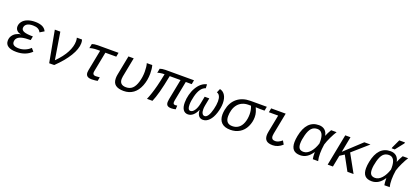

<svg xmlns="http://www.w3.org/2000/svg" viewBox="45 -1880 6533 3026"><g transform="rotate(20 3311.5 -367.5)"><path d="M262.7 -55.7Q315.4 -55.7 366 -76.4Q416.5 -97.2 455.1 -134.3L497.1 -85.4Q399.4 9.8 244.1 9.8Q153.3 9.8 106 -21.2Q58.6 -52.2 58.6 -111.3Q58.6 -157.2 80.8 -192.4Q103 -227.5 140.9 -249.5Q178.7 -271.5 221.7 -275.4V-276.4Q177.2 -281.2 151.1 -307.6Q125 -334 125 -373Q125 -418 154.5 -457Q184.1 -496.1 239.3 -517.1Q294.4 -538.1 363.8 -538.1Q436 -538.1 483.6 -517.1Q531.2 -496.1 554.2 -447.8L483.4 -404.8Q467.3 -439.5 435.1 -456.1Q402.8 -472.7 351.6 -472.7Q282.7 -472.7 248.5 -447Q214.4 -421.4 214.4 -380.4Q214.4 -344.2 259 -326.7Q303.7 -309.1 408.2 -309.1L395.5 -243.2Q301.8 -243.2 252 -230.7Q202.1 -218.3 177 -191.9Q151.9 -165.5 151.9 -126.5Q151.9 -55.7 262.7 -55.7Z M877 0H793.9L696.3 -528.3H788.6L862.3 -75.2Q970.7 -183.6 1022 -283.2Q1073.2 -382.8 1073.2 -469.2Q1073.2 -501 1065.9 -528.3H1152.3Q1161.6 -501.5 1161.6 -470.7Q1161.6 -373.5 1086.9 -251Q1012.2 -128.4 877 0Z M1434.1 -459Q1393.6 -459 1356.9 -453.1Q1320.3 -447.3 1307.6 -440.9L1321.8 -514.2Q1335.9 -520 1361.6 -524.2Q1387.2 -528.3 1413.6 -528.3H1765.1L1752 -459H1569.3L1504.4 -125L1502 -103Q1502 -59.1 1552.2 -59.1Q1580.1 -59.1 1619.1 -64L1606.9 0Q1594.7 2.9 1565.4 6.3Q1536.1 9.8 1510.7 9.8Q1458 9.8 1433.6 -10.3Q1409.2 -30.3 1409.2 -71.8Q1409.2 -88.9 1413.6 -110.8L1481.4 -459Z M2043.5 9.8Q1954.1 9.8 1907.7 -25.4Q1861.3 -60.5 1861.3 -138.2Q1861.3 -172.4 1868.2 -204.6L1931.2 -528.3H2019.5L1956.1 -201.7Q1951.7 -177.7 1951.7 -157.7Q1951.7 -58.1 2060.5 -58.1Q2125 -58.1 2166.5 -97.4Q2208 -136.7 2231.7 -218.8Q2255.4 -300.8 2255.4 -388.2Q2255.4 -474.1 2238.8 -528.3H2330.6Q2346.7 -470.7 2346.7 -390.1Q2346.7 -279.3 2309.1 -183.8Q2271.5 -88.4 2203.9 -39.3Q2136.2 9.8 2043.5 9.8Z M2918 -459 2854 -129.9Q2850.1 -110.4 2850.1 -97.2Q2850.1 -74.7 2859.9 -66.9Q2869.6 -59.1 2886.2 -59.1Q2900.9 -59.1 2918.9 -63L2916.5 0Q2877.4 9.8 2844.7 9.8Q2798.8 9.8 2778.1 -7.8Q2757.3 -25.4 2757.3 -64.9Q2757.3 -84.5 2762.2 -110.8L2830.1 -459H2648.4Q2614.3 -283.2 2585.4 -176.3Q2556.6 -69.3 2525.9 0H2434.1Q2454.6 -46.4 2476.3 -112.3Q2498 -178.2 2516.8 -251.7Q2535.6 -325.2 2562.5 -459Q2524.9 -459 2492.4 -453.4Q2460 -447.8 2445.8 -440.9L2460 -514.2Q2474.1 -520 2499.8 -524.2Q2525.4 -528.3 2551.8 -528.3H3030.8L3017.6 -459Z M3323.7 -150.4Q3323.7 -105.5 3338.4 -80.3Q3353 -55.2 3379.9 -55.2Q3409.7 -55.2 3435.5 -94.5Q3461.4 -133.8 3480.5 -210.2Q3499.5 -286.6 3499.5 -346.2Q3499.5 -399.4 3482.9 -431.9Q3466.3 -464.4 3434.6 -473.1L3462.4 -538.6Q3519 -526.4 3550.5 -475.1Q3582 -423.8 3582 -341.8Q3582 -265.1 3553.5 -176.5Q3524.9 -87.9 3477.8 -39.1Q3430.7 9.8 3373.5 9.8Q3326.2 9.8 3300.5 -24.7Q3274.9 -59.1 3273.9 -120.6H3272Q3248 -61 3209 -25.6Q3169.9 9.8 3121.6 9.8Q3069.8 9.8 3041.5 -31Q3013.2 -71.8 3013.2 -148.9Q3013.2 -214.8 3030.8 -282.5Q3048.3 -350.1 3080.1 -404.5Q3111.8 -459 3153.8 -493.9Q3195.8 -528.8 3245.6 -538.6L3248 -473.1Q3204.1 -461.9 3170.4 -415.5Q3136.7 -369.1 3116 -287.1Q3095.2 -205.1 3095.2 -142.6Q3095.2 -55.2 3140.6 -55.2Q3177.7 -55.2 3208.5 -100.6Q3239.3 -146 3253.4 -219.2L3277.3 -342.3H3355L3331.1 -219.2Q3323.7 -181.2 3323.7 -150.4Z M3834.5 9.8Q3734.9 9.8 3685.3 -38.8Q3635.7 -87.4 3635.7 -176.3Q3635.7 -209 3644 -255.9Q3669.4 -386.2 3756.8 -457.3Q3844.2 -528.3 3979 -528.3H4252L4238.8 -459H4163.1L4091.3 -461.9L4090.8 -460Q4105.5 -428.7 4117.2 -391.6Q4128.9 -354.5 4128.9 -307.1Q4128.9 -225.1 4092.3 -148.7Q4055.7 -72.3 3988.3 -31.2Q3920.9 9.8 3834.5 9.8ZM4038.1 -323.2Q4038.1 -395 4012.2 -459H3968.8Q3913.6 -459 3867.9 -439Q3822.3 -418.9 3790.5 -379.4Q3758.8 -339.8 3743.9 -286.6Q3729 -233.4 3729 -182.1Q3729 -55.2 3843.3 -55.2Q3903.3 -55.2 3947 -87.2Q3990.7 -119.1 4014.4 -182.1Q4038.1 -245.1 4038.1 -323.2Z M4494.1 -129.9Q4494.1 -96.2 4510.3 -80.8Q4526.4 -65.4 4558.6 -65.4Q4611.8 -65.4 4671.9 -117.2L4706.1 -58.6Q4631.3 9.8 4543.5 9.8Q4470.2 9.8 4437.3 -19.5Q4404.3 -48.8 4404.3 -107.9Q4404.3 -134.8 4411.1 -170.4L4467.3 -459H4311.5L4324.7 -528.3H4568.4L4498.5 -168.9Q4494.1 -147 4494.1 -129.9Z M5204.6 -115.7Q5124 9.8 5004.9 9.8Q4926.3 9.8 4888.9 -30.8Q4851.6 -71.3 4851.6 -154.8Q4851.6 -201.7 4863.3 -261.7Q4918 -538.1 5125 -538.1Q5185.1 -538.1 5222.9 -506.3Q5260.7 -474.6 5272 -413.6H5272.9Q5292.5 -464.8 5330.6 -528.3H5422.4Q5392.1 -482.9 5356.9 -409.7Q5321.8 -336.4 5304.7 -278.8Q5291.5 -192.4 5291.5 -124.5Q5291.5 -51.8 5304.7 0H5215.3Q5206.5 -41 5206.5 -115.7ZM4944.3 -165.5Q4944.3 -109.4 4966.6 -83.7Q4988.8 -58.1 5036.1 -58.1Q5094.7 -58.1 5146.2 -114.7Q5197.8 -171.4 5228.5 -266.6L5229.5 -299.3Q5229.5 -473.1 5122.1 -473.1Q5062.5 -473.1 5025.9 -434.6Q4989.3 -396 4966.8 -312Q4944.3 -228 4944.3 -165.5Z M5795.9 0 5664.1 -241.2 5590.3 -193.4 5552.7 0H5464.8L5567.4 -528.3H5655.3L5604.5 -265.6L5887.2 -528.3H5990.2L5731.9 -301.3L5898.9 0Z M6404.8 -115.7Q6324.2 9.8 6205.1 9.8Q6126.5 9.8 6089.1 -30.8Q6051.8 -71.3 6051.8 -154.8Q6051.8 -201.7 6063.5 -261.7Q6118.2 -538.1 6325.2 -538.1Q6385.3 -538.1 6423.1 -506.3Q6460.9 -474.6 6472.2 -413.6H6473.1Q6492.7 -464.8 6530.8 -528.3H6622.6Q6592.3 -482.9 6557.1 -409.7Q6522 -336.4 6504.9 -278.8Q6491.7 -192.4 6491.7 -124.5Q6491.7 -51.8 6504.9 0H6415.5Q6406.7 -41 6406.7 -115.7ZM6144.5 -165.5Q6144.5 -109.4 6166.7 -83.7Q6189 -58.1 6236.3 -58.1Q6294.9 -58.1 6346.4 -114.7Q6397.9 -171.4 6428.7 -266.6L6429.7 -299.3Q6429.7 -473.1 6322.3 -473.1Q6262.7 -473.1 6226.1 -434.6Q6189.5 -396 6167 -312Q6144.5 -228 6144.5 -165.5ZM6324.7 -586.4 6328.1 -602.5 6394.5 -745.1H6490.7L6486.8 -727.1L6376 -586.4Z"/></g></svg>

Font: Cousine
Style: Italic
Weight: 400
Italic angle: -12°
Monospace: yes
Designer: Steve Matteson
Foundry: Monotype Imaging Inc.
Version: Version 1.21